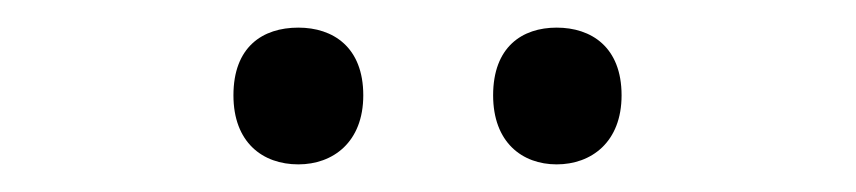

<svg xmlns="http://www.w3.org/2000/svg" viewBox="-20 -750 620 139"><path d="M149 -681C149 -647 170 -631 196 -631C221 -631 243 -647 243 -681C243 -716 221 -730 196 -730C170 -730 149 -716 149 -681ZM337 -681C337 -647 358 -631 383 -631C408 -631 430 -647 430 -681C430 -716 408 -730 383 -730C358 -730 337 -716 337 -681Z"/></svg>

Font: Noto Sans EgyptHiero
Style: Regular
Weight: 400
Designer: Monotype Design Team
Foundry: Monotype Imaging Inc.
Version: Version 2.002